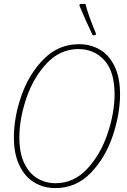

<svg xmlns="http://www.w3.org/2000/svg" viewBox="-20 -951 647 982"><path d="M51 -248Q51 -352 90 -463Q129 -574 204.5 -649.5Q280 -725 384 -725Q442 -725 489.5 -698Q537 -671 565.5 -613Q594 -555 594 -468Q594 -368 556.5 -256Q519 -144 444 -66.5Q369 11 263 11Q203 11 155 -18Q107 -47 79 -105.5Q51 -164 51 -248ZM566 -468Q566 -585 514 -642.5Q462 -700 381 -700Q288 -700 219.5 -627.5Q151 -555 115 -449Q79 -343 79 -248Q79 -169 104 -116.5Q129 -64 171 -39Q213 -14 264 -14Q358 -14 426.5 -88Q495 -162 530.5 -268.5Q566 -375 566 -468ZM386 -923 389 -931H417Q429 -880 471 -779L468 -771H454Q419 -843 386 -923Z"/></svg>

Font: Noto Serif NarrowThin
Style: Italic
Weight: 250
Width: 4
Italic angle: -12°
Designer: Monotype Design Team
Foundry: Monotype Imaging Inc.
Version: Version 1.001